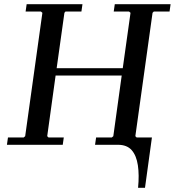

<svg xmlns="http://www.w3.org/2000/svg" viewBox="-20 -690 833 915"><path d="M547 -35H704L671 205H638Q644 144 637 97.5Q630 51 607.5 25.5Q585 0 542 0ZM527 -670H793L788 -635H713L707 -629L625 -41L631 -35H704L699 0H433L438 -35H513L520 -41L560 -330H245L205 -41L211 -35H284L279 0H13L18 -35H93L100 -41L182 -629L175 -635H102L107 -670H373L368 -635H292L287 -629L250 -365H565L602 -629L595 -635H522Z"/></svg>

Font: Brygada 1918 Medium
Style: Italic
Weight: 500
Italic angle: -8°
Designer: Mateusz Machalski | Borys Kosmynka | Przemek Hoffer
Foundry: NIEPODLEGLA 2018
Version: Version 3.006